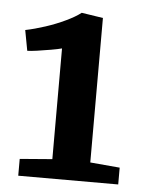

<svg xmlns="http://www.w3.org/2000/svg" viewBox="-42 -940 408 552"><g transform="rotate(5 162.0 -664.0)"><path d="M124.5 -478.5V-798Q113.5 -795 93.2 -791.5Q73 -788 53.5 -785.2Q34 -782.5 25.5 -782.5L14.5 -841.5Q41.5 -847 72 -857Q102.5 -867 129.2 -879.8Q156 -892.5 172 -905L234 -895.5V-478.5L319.5 -471V-422.5H31V-471Z"/></g></svg>

Font: Merriweather
Style: Bold
Weight: 700
Designer: Eben Sorkin
Foundry: Eben Sorkin
Version: Version 2.100; ttfautohint (v1.7.19-72a1) -l 8 -r 50 -G 200 